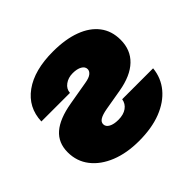

<svg xmlns="http://www.w3.org/2000/svg" viewBox="-139 -688 849 849"><g transform="rotate(-45 286.0 -263.5)"><path d="M35.2 -355Q38.1 -439.9 105.7 -488.8Q173.3 -537.6 290 -537.6Q367.7 -537.6 423.3 -516.8Q479 -496.1 508.8 -457Q538.6 -418 538.6 -362.8Q538.6 -299.3 497.3 -259.8Q456.1 -220.2 376 -206.5L279.3 -189.9Q249 -184.6 234.4 -175.8Q219.7 -167 219.7 -153.3Q219.7 -137.2 236.6 -128.2Q253.4 -119.1 281.2 -119.1Q313.5 -119.1 333.5 -133.3Q353.5 -147.5 357.4 -171.9H550.8Q545.4 -116.7 511.2 -75.4Q477.1 -34.2 418.5 -11.2Q359.9 11.7 279.8 11.7Q203.6 11.7 145.3 -11.7Q86.9 -35.2 54 -77.4Q21 -119.6 21 -176.3Q21 -235.4 61 -270.3Q101.1 -305.2 183.1 -319.3L293.9 -338.4Q320.3 -342.8 332 -352.3Q343.8 -361.8 343.8 -374Q343.8 -389.6 327.4 -398.9Q311 -408.2 284.2 -408.2Q255.9 -408.2 235.6 -393.3Q215.3 -378.4 213.9 -355Z"/></g></svg>

Font: Inter 24pt Black
Style: Regular
Weight: 900
Designer: Rasmus Andersson
Foundry: rsms
Version: Version 4.001;git-66647c0bb